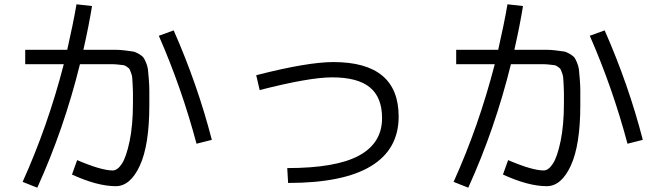

<svg xmlns="http://www.w3.org/2000/svg" viewBox="-20 -831 3040 891"><path d="M97 -533V-600H292Q320 -723 335 -811L407 -803Q393 -715 367 -600H457Q494 -600 514.5 -600Q535 -600 560 -597Q585 -594 597 -592Q609 -590 624 -581Q639 -572 644.5 -565.5Q650 -559 657.5 -541Q665 -523 666.5 -509Q668 -495 670.5 -465Q673 -435 673 -411Q673 -387 673 -343Q673 -158 629 -62.5Q585 33 517 33Q432 33 314 -21L338 -88Q450 -40 503 -40Q525 -40 545.5 -71Q566 -102 581.5 -176Q597 -250 597 -353Q597 -386 597 -402Q597 -418 595.5 -440.5Q594 -463 593.5 -471.5Q593 -480 588 -493.5Q583 -507 581 -510.5Q579 -514 569 -521Q559 -528 553.5 -528.5Q548 -529 531.5 -531Q515 -533 504.5 -533Q494 -533 470 -533H351Q277 -233 153 40L85 13Q202 -246 276 -533ZM717 -665 786 -690Q897 -438 963 -182L892 -164Q823 -423 717 -665Z M1169 -482Q1407 -543 1527 -543Q1830 -543 1830 -290Q1830 -138 1701.5 -60Q1573 18 1317 18L1313 -51Q1539 -51 1646 -109Q1753 -167 1753 -283Q1753 -379 1696.5 -425.5Q1640 -472 1521 -472Q1415 -472 1185 -413Z M2097 -533V-600H2292Q2320 -723 2335 -811L2407 -803Q2393 -715 2367 -600H2457Q2494 -600 2514.5 -600Q2535 -600 2560 -597Q2585 -594 2597 -592Q2609 -590 2624 -581Q2639 -572 2644.5 -565.5Q2650 -559 2657.5 -541Q2665 -523 2666.5 -509Q2668 -495 2670.5 -465Q2673 -435 2673 -411Q2673 -387 2673 -343Q2673 -158 2629 -62.5Q2585 33 2517 33Q2432 33 2314 -21L2338 -88Q2450 -40 2503 -40Q2525 -40 2545.5 -71Q2566 -102 2581.5 -176Q2597 -250 2597 -353Q2597 -386 2597 -402Q2597 -418 2595.5 -440.5Q2594 -463 2593.5 -471.5Q2593 -480 2588 -493.5Q2583 -507 2581 -510.5Q2579 -514 2569 -521Q2559 -528 2553.5 -528.5Q2548 -529 2531.5 -531Q2515 -533 2504.5 -533Q2494 -533 2470 -533H2351Q2277 -233 2153 40L2085 13Q2202 -246 2276 -533ZM2717 -665 2786 -690Q2897 -438 2963 -182L2892 -164Q2823 -423 2717 -665Z"/></svg>

Font: Mplus 1p
Style: Regular
Weight: 400
Version: Version 1.061